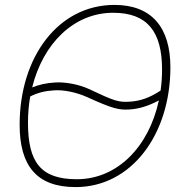

<svg xmlns="http://www.w3.org/2000/svg" viewBox="-20 -746 735 782"><path d="M288 16C516 16 674 -199 674 -472C674 -633 599 -726 446 -726C219 -726 60 -516 60 -238C60 -70 130 16 288 16ZM341 -384C302 -402 245 -413 204 -410C168 -408 139 -401 111 -390C155 -568 280 -694 441 -694C581 -694 640 -616 640 -463C640 -433 638 -404 634 -377C588 -347 552 -335 510 -332C463 -329 449 -333 341 -384ZM293 -16C146 -16 94 -85 94 -246C94 -283 97 -319 103 -353C132 -368 164 -376 200 -378C239 -381 292 -370 336 -350C441 -302 466 -298 505 -300C546 -302 586 -315 627 -337C587 -150 459 -16 293 -16Z"/></svg>

Font: Geist Thin
Style: Italic
Weight: 100
Italic angle: -12°
Designer: Basement.studio, Andrés Briganti, Mateo Zaragoza
Foundry: Basement.studio, Vercel, Andrés Briganti, Guido Ferreyra, Mateo Zaragoza
Version: Version 1.500